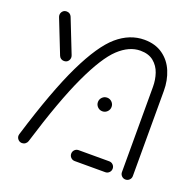

<svg xmlns="http://www.w3.org/2000/svg" viewBox="-100 -630 739 735"><g transform="rotate(20 269.0 -262.0)"><path d="M40.4 -17.8Q40.4 -21.1 41.5 -24.4Q101.5 -220.7 154.6 -330.7Q207.8 -440.7 258.5 -484.3Q309.3 -527.8 368.5 -527.8Q413.3 -527.8 444.1 -505.9Q474.8 -484.1 489.8 -448Q504.8 -411.9 504.8 -369.3V-22.2Q504.8 -13 498.3 -6.5Q491.9 0 482.6 0Q473.3 0 466.9 -6.5Q460.4 -13 460.4 -22.2V-369.3Q460.4 -398.1 451.7 -423.9Q443 -449.6 422.6 -466.5Q402.2 -483.3 368.5 -483.3Q323 -483.3 280.4 -443.5Q237.8 -403.7 189.3 -300Q140.7 -196.3 84.1 -11.1Q81.9 -4.4 75.9 0Q70 4.4 62.6 4.4Q53.3 4.4 46.9 -2.2Q40.4 -8.9 40.4 -17.8ZM253.7 -22.2Q253.7 -31.5 260.2 -38Q266.7 -44.4 275.9 -44.4H400.4Q409.6 -44.4 416.1 -38Q422.6 -31.5 422.6 -22.2Q422.6 -13 416.1 -6.5Q409.6 0 400.4 0H275.9Q266.7 0 260.2 -6.5Q253.7 -13 253.7 -22.2ZM85.6 -359.6 31.5 -496.7Q29.6 -501.5 29.6 -505.6Q29.6 -514.4 35.6 -521.1Q41.5 -527.8 51.9 -527.8Q58.9 -527.8 64.3 -524.1Q69.6 -520.4 72.2 -514.1L126.3 -377Q128.1 -372.2 128.1 -368.1Q128.1 -359.3 122.2 -352.6Q116.3 -345.9 105.9 -345.9Q98.9 -345.9 93.5 -349.6Q88.1 -353.3 85.6 -359.6ZM282.2 -243Q282.2 -254.4 290.4 -262.6Q298.5 -270.7 310 -270.7Q321.5 -270.7 329.6 -262.6Q337.8 -254.4 337.8 -243Q337.8 -231.5 329.6 -223.3Q321.5 -215.2 310 -215.2Q298.5 -215.2 290.4 -223.3Q282.2 -231.5 282.2 -243Z"/></g></svg>

Font: 26F Galaxy Hebrew
Style: Regular
Weight: 400
Designer: C₂₉H₂₅N₃O₅
Version: Version 1.000